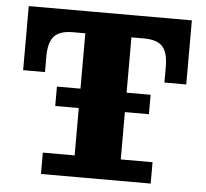

<svg xmlns="http://www.w3.org/2000/svg" viewBox="-50 -735 846 788"><g transform="rotate(5 373.0 -341.0)"><path d="M147 0V-88H278V-682H468V-88H599V0ZM37 -418V-591H227Q173 -591 150 -566Q127 -541 127 -483V-418ZM37 -591V-682H709V-591ZM619 -483Q619 -541 596.5 -566Q574 -591 519 -591H709V-418H619ZM181 -283V-363H567V-283Z"/></g></svg>

Font: Montagu Slab
Style: Bold
Weight: 700
Designer: Florian Karsten
Foundry: Florian Karsten
Version: Version 1.000